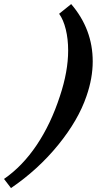

<svg xmlns="http://www.w3.org/2000/svg" viewBox="-132 -769 486 966"><path d="M-76.7 177.2 -111.8 131.3Q-19 67.4 52.5 -39.1Q124 -145.5 169.4 -285.2Q210.9 -409.7 210.9 -515.1Q210.9 -572.3 199 -621.1Q187 -669.9 165.5 -699.7L226.1 -748.5Q334.5 -622.1 334.5 -460Q334.5 -375.5 303.2 -285.6Q262.2 -164.6 160.9 -40Q59.6 84.5 -76.7 177.2Z"/></svg>

Font: Elstob Grade
Style: Italic
Weight: 400
Italic angle: -20°
Designer: Peter S. Baker
Version: Version 1.015